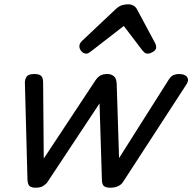

<svg xmlns="http://www.w3.org/2000/svg" viewBox="-20 -860 897 895"><path d="M146 15Q125 15 117 6.5Q109 -2 108 -23L96 -476Q96 -490 104 -502.5Q112 -515 140 -515Q162 -515 171.5 -506.5Q181 -498 181 -475L184 -121L424 -484Q436 -502 449 -508.5Q462 -515 481 -515Q498 -515 510.5 -505Q523 -495 524 -469L535 -123L766 -488Q777 -505 788.5 -510Q800 -515 814 -515Q842 -515 852 -501Q862 -487 850 -468L553 -11Q546 0 531 7.5Q516 15 494 15Q472 15 463.5 6.5Q455 -2 455 -23L444 -378L201 -11Q194 -1 181 7Q168 15 146 15ZM382 -610Q369 -610 359.5 -621Q350 -632 350 -644Q350 -653 354 -659Q358 -665 362 -669L520 -818Q534 -831 548 -835.5Q562 -840 578 -840Q591 -840 602.5 -833.5Q614 -827 620 -814L702 -661Q706 -654 707 -649Q708 -644 708 -639Q708 -627 693.5 -618.5Q679 -610 669 -610Q659 -610 653.5 -615Q648 -620 643 -626L557 -739L410 -625Q404 -621 397 -615.5Q390 -610 382 -610Z"/></svg>

Font: Playwrite NL
Style: Regular
Weight: 400
Designer: Veronika Burian, José Scaglione
Foundry: TypeTogether
Version: Version 1.002